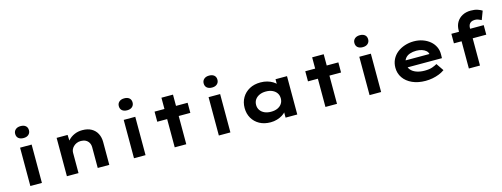

<svg xmlns="http://www.w3.org/2000/svg" viewBox="-17 -1683 6714 2568"><g transform="rotate(-15 3340.5 -399.0)"><path d="M178 0V-531H338V0ZM258 -643Q213 -643 187.5 -664.5Q162 -686 162 -726Q162 -762 188 -785Q214 -808 258 -808Q303 -808 328 -786.5Q353 -765 353 -726Q353 -689 327.5 -666Q302 -643 258 -643Z M684 0V-531H836L842 -394L799 -384Q815 -426 847.5 -461.5Q880 -497 930 -519.5Q980 -542 1041 -542Q1116 -542 1167 -513Q1218 -484 1244.5 -433Q1271 -382 1271 -317V0H1111V-287Q1111 -323 1095 -350.5Q1079 -378 1051 -392.5Q1023 -407 986 -407Q952 -407 926 -395.5Q900 -384 881.5 -365.5Q863 -347 854 -326Q845 -305 845 -284V0H765Q728 0 707.5 0Q687 0 684 0Z M1613 0V-531H1773V0ZM1693 -643Q1648 -643 1622.5 -664.5Q1597 -686 1597 -726Q1597 -762 1623 -785Q1649 -808 1693 -808Q1738 -808 1763 -786.5Q1788 -765 1788 -726Q1788 -689 1762.5 -666Q1737 -643 1693 -643Z M2177 0V-687H2337V0ZM2040 -391V-531H2498V-391Z M2788 0V-531H2948V0ZM2868 -643Q2823 -643 2797.5 -664.5Q2772 -686 2772 -726Q2772 -762 2798 -785Q2824 -808 2868 -808Q2913 -808 2938 -786.5Q2963 -765 2963 -726Q2963 -689 2937.5 -666Q2912 -643 2868 -643Z M3505 9Q3417 9 3352.5 -26.5Q3288 -62 3252 -124Q3216 -186 3216 -265Q3216 -346 3253 -408.5Q3290 -471 3355 -506.5Q3420 -542 3508 -542Q3558 -542 3600.5 -530Q3643 -518 3675.5 -498Q3708 -478 3728 -454.5Q3748 -431 3753 -408L3715 -405V-531H3874V0H3712V-142L3745 -133Q3742 -107 3721.5 -82Q3701 -57 3668.5 -36.5Q3636 -16 3594 -3.5Q3552 9 3505 9ZM3546 -126Q3599 -126 3637 -143.5Q3675 -161 3696 -192.5Q3717 -224 3717 -265Q3717 -308 3696 -339Q3675 -370 3637 -388Q3599 -406 3546 -406Q3495 -406 3456.5 -388Q3418 -370 3396.5 -339Q3375 -308 3375 -265Q3375 -224 3396.5 -192.5Q3418 -161 3456.5 -143.5Q3495 -126 3546 -126Z M4264 0V-687H4424V0ZM4127 -391V-531H4585V-391Z M4875 0V-531H5035V0ZM4955 -643Q4910 -643 4884.5 -664.5Q4859 -686 4859 -726Q4859 -762 4885 -785Q4911 -808 4955 -808Q5000 -808 5025 -786.5Q5050 -765 5050 -726Q5050 -689 5024.5 -666Q4999 -643 4955 -643Z M5650 10Q5546 10 5467.5 -25.5Q5389 -61 5346 -123Q5303 -185 5303 -263Q5303 -327 5328.5 -378.5Q5354 -430 5399 -466Q5444 -502 5504 -522Q5564 -542 5630 -542Q5697 -542 5753.5 -522Q5810 -502 5852.5 -466.5Q5895 -431 5918 -382Q5941 -333 5939 -274L5938 -227H5414L5391 -324H5808L5791 -302V-322Q5787 -349 5765 -369Q5743 -389 5708.5 -400.5Q5674 -412 5632 -412Q5582 -412 5541.5 -398Q5501 -384 5477 -353.5Q5453 -323 5453 -275Q5453 -232 5480 -197.5Q5507 -163 5557 -144Q5607 -125 5674 -125Q5739 -125 5780 -140Q5821 -155 5846 -170L5916 -67Q5881 -42 5838 -25Q5795 -8 5747.5 1Q5700 10 5650 10Z M6250 0V-527Q6250 -592 6278 -640Q6306 -688 6356.5 -715Q6407 -742 6473 -742Q6527 -742 6566 -729Q6605 -716 6629 -700L6584 -581Q6567 -590 6543.5 -599Q6520 -608 6496 -608Q6464 -608 6444 -597Q6424 -586 6414 -566.5Q6404 -547 6404 -523V0H6327Q6304 0 6284.5 0Q6265 0 6250 0ZM6144 -377V-509H6592V-377Z"/></g></svg>

Font: Lexend Peta
Style: Bold
Weight: 700
Designer: Bonnie Shaver-Troup, Thomas Jockin
Foundry: Lexend
Version: Version 1.007